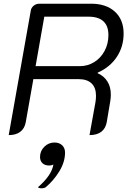

<svg xmlns="http://www.w3.org/2000/svg" viewBox="-20 -720 704 1036"><path d="M146 -662Q148 -678 161.5 -689Q175 -700 193 -700H472Q553 -700 600 -657Q647 -614 647 -539Q647 -468 610 -412.5Q573 -357 507 -328V-325Q541 -310 559.5 -280.5Q578 -251 578 -210Q578 -192 575 -174L556 -61Q550 -27 526.5 -9Q503 9 463 9L495 -168Q498 -186 498 -203Q498 -247 474 -270Q450 -293 404 -293H160L119 -61Q113 -27 89.5 -9Q66 9 27 9ZM410 -363Q453 -363 488.5 -385Q524 -407 544.5 -445.5Q565 -484 565 -531Q565 -580 538 -605Q511 -630 458 -630H219L172 -363ZM268 168Q264 170 258 171.5Q252 173 245 173Q222 173 209 160.5Q196 148 196 127Q196 95 219 72Q242 49 274 49Q300 49 315.5 64Q331 79 331 103Q331 154 300 204.5Q269 255 227 290Q218 296 204 296Q189 296 185 290Q259 226 268 168Z"/></svg>

Font: K2D Light
Style: Italic
Weight: 300
Italic angle: -10°
Designer: Katatrad Aksorn Co.,Ltd.
Foundry: Cadson Demak Co.,Ltd.
Version: Version 1.000; ttfautohint (v1.6)